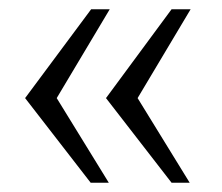

<svg xmlns="http://www.w3.org/2000/svg" viewBox="-20 -468 478 413"><path d="M102 -257 216 -448H176L34 -257L175 -75H214ZM276 -257 390 -448H349L208 -257L349 -75H388Z"/></svg>

Font: 18Franklin Light
Style: Regular
Weight: 300
Designer: Pablo Impallari, Rodrigo Fuenzalida (Modified by Dan O. Williams)
Version: Version 0.025;PS 000.025;hotconv 1.0.88;makeotf.lib2.5.64775